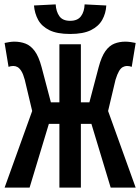

<svg xmlns="http://www.w3.org/2000/svg" viewBox="-20 -856 640 876"><path d="M1 0 141 -389H251V-654H349V-389H459L599 0H485L397 -291H349V0H251V-291H203L115 0ZM131 -332 93 -492Q86 -518 77.5 -531.5Q69 -545 60 -550Q51 -555 41 -555Q35 -555 29.5 -554Q24 -553 19 -551L1 -660Q10 -662 22.5 -664Q35 -666 45 -666Q73 -666 96.5 -657Q120 -648 138.5 -623Q157 -598 170 -549L223 -348ZM469 -332 377 -348 430 -549Q443 -598 461 -623Q479 -648 502 -657Q525 -666 552 -666Q563 -666 577 -664Q591 -662 599 -660L581 -551Q576 -553 570.5 -554Q565 -555 559 -555Q550 -555 540.5 -550Q531 -545 523 -531.5Q515 -518 507 -492ZM300 -701Q240 -701 205 -718.5Q170 -736 154 -765.5Q138 -795 135 -831L234 -836Q236 -803 251 -782Q266 -761 300 -761Q334 -761 349.5 -782Q365 -803 366 -836L465 -831Q463 -795 446.5 -765.5Q430 -736 395 -718.5Q360 -701 300 -701Z"/></svg>

Font: Source Code Pro SemiBold
Style: Regular
Weight: 600
Monospace: yes
Designer: Paul D. Hunt, Teo Tuominen
Foundry: Adobe Systems Incorporated
Version: Version 1.018;hotconv 1.0.116;makeotfexe 2.5.65601